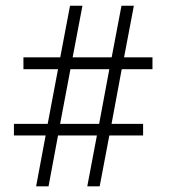

<svg xmlns="http://www.w3.org/2000/svg" viewBox="-20 -660 598 680"><path d="M29.3 -180.2V-221.2H148.9L185.5 -415H63V-457H193.4L228 -639.6H272L237.3 -457H375.5L410.2 -639.6H454.1L419.4 -457H520V-415H411.1L375 -221.2H486.8V-180.2H367.2L333 0H289.1L323.2 -180.2H185.5L151.9 0H107.9L141.6 -180.2ZM229.5 -415 192.9 -221.2H331.1L367.2 -415Z"/></svg>

Font: Yantramanav Light
Style: Regular
Weight: 300
Version: Version 1.001;PS 1.0;hotconv 1.0.72;makeotf.lib2.5.5900; ttf